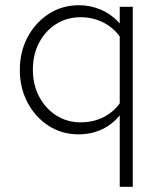

<svg xmlns="http://www.w3.org/2000/svg" viewBox="-20 -507 607 736"><path d="M439 209V-65Q409 -28 368.5 -10Q328 8 281 8Q217 8 166 -25Q115 -58 85.5 -114Q56 -170 56 -239Q56 -308 85.5 -364Q115 -420 166.5 -453.5Q218 -487 283 -487Q327 -487 367.5 -469.5Q408 -452 439 -417V-481H489V209ZM289 -38Q337 -38 376 -57.5Q415 -77 439 -111V-367Q415 -401 375.5 -421Q336 -441 289 -441Q237 -441 195.5 -415Q154 -389 130 -343.5Q106 -298 106 -240Q106 -182 130.5 -136Q155 -90 196.5 -64Q238 -38 289 -38Z"/></svg>

Font: Red Hat Text VF
Style: Regular
Weight: 300
Designer: Pentagram, MCKL
Foundry: Pentagram, MCKL
Version: Version 1.023